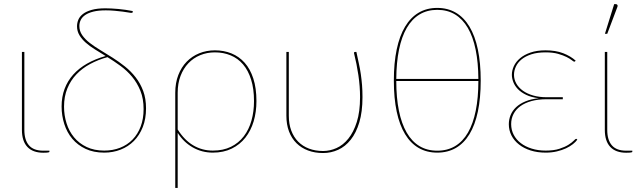

<svg xmlns="http://www.w3.org/2000/svg" viewBox="-20 -746 3144 946"><path d="M88 -490H100V-106Q100 -56 122.8 -29.8Q145.5 -3.5 194 -3.5H223.5V1.5Q223.5 2.5 222.8 3.2Q222 4 219 4.8Q216 5.5 210 6Q204 6.5 193.5 6.5Q142 6.5 115 -22Q88 -50.5 88 -106Z M493.5 -4Q536 -4 571.8 -18Q607.5 -32 633.2 -58.5Q659 -85 673.2 -122.8Q687.5 -160.5 687.5 -208.5Q687.5 -259.5 671.8 -298.5Q656 -337.5 630.8 -367.8Q605.5 -398 573.8 -421.2Q542 -444.5 509.5 -464.5Q464 -452 424.8 -431Q385.5 -410 356.8 -380Q328 -350 311.8 -310.2Q295.5 -270.5 295.5 -220.5Q295.5 -178 307.8 -138.8Q320 -99.5 344.8 -69.5Q369.5 -39.5 406.8 -21.8Q444 -4 493.5 -4ZM634 -688Q634 -684 631.8 -683.2Q629.5 -682.5 625.5 -682.5Q624 -682.5 612.5 -684.5Q601 -686.5 583.8 -688.8Q566.5 -691 544.8 -693Q523 -695 501.5 -695Q465 -695 440 -688.8Q415 -682.5 399.8 -672Q384.5 -661.5 377.8 -647.5Q371 -633.5 371 -618Q371 -593 385 -572.8Q399 -552.5 422.2 -534.5Q445.5 -516.5 475 -498.8Q504.5 -481 535.2 -461.5Q566 -442 595.5 -418.5Q625 -395 648.2 -365.2Q671.5 -335.5 685.5 -298Q699.5 -260.5 699.5 -212Q699.5 -160.5 683.5 -120Q667.5 -79.5 639.8 -51.5Q612 -23.5 574.5 -8.8Q537 6 493.5 6Q441 6 401.8 -12.5Q362.5 -31 336.2 -62.2Q310 -93.5 296.8 -134.8Q283.5 -176 283.5 -221.5Q283.5 -268.5 298.2 -308Q313 -347.5 340.8 -378.5Q368.5 -409.5 408.8 -432.5Q449 -455.5 500.5 -470Q473 -487 447.5 -502.8Q422 -518.5 402.5 -535.8Q383 -553 371.2 -572.8Q359.5 -592.5 359.5 -616.5Q359.5 -633 366 -648.8Q372.5 -664.5 388.5 -677Q404.5 -689.5 431.5 -697.2Q458.5 -705 499.5 -705Q512.5 -705 528.8 -704.2Q545 -703.5 563 -701.8Q581 -700 599.2 -697.5Q617.5 -695 634 -691.5Z M855.5 -108Q888.5 -55.5 932.2 -29.8Q976 -4 1028.5 -4Q1080 -4 1118 -22.8Q1156 -41.5 1181.2 -74.5Q1206.5 -107.5 1219 -152Q1231.5 -196.5 1231.5 -248Q1231.5 -308.5 1217.2 -353.8Q1203 -399 1177.5 -428.8Q1152 -458.5 1116.5 -473.2Q1081 -488 1039 -488Q1000 -488 966.5 -474.2Q933 -460.5 908.2 -434.5Q883.5 -408.5 869.5 -371.8Q855.5 -335 855.5 -289ZM843.5 -289Q843.5 -337.5 858.5 -376.2Q873.5 -415 899.8 -442Q926 -469 961.8 -483.5Q997.5 -498 1039 -498Q1083 -498 1120.5 -482.8Q1158 -467.5 1185.5 -436.8Q1213 -406 1228.2 -358.8Q1243.5 -311.5 1243.5 -248Q1243.5 -194.5 1229.8 -148.2Q1216 -102 1189 -67.8Q1162 -33.5 1121.8 -13.8Q1081.5 6 1028.5 6Q974.5 6 929.2 -20Q884 -46 855.5 -91.5V180H843.5Z M1736 -490Q1742.5 -459.5 1748.2 -433Q1754 -406.5 1757.8 -380.5Q1761.5 -354.5 1763.8 -327Q1766 -299.5 1766 -267.5Q1766 -195.5 1750.5 -143.5Q1735 -91.5 1708.2 -57.8Q1681.5 -24 1646.2 -8Q1611 8 1572 8Q1531 8 1497.8 -4.5Q1464.5 -17 1440.8 -40.5Q1417 -64 1404 -98.2Q1391 -132.5 1391 -176V-490H1403V-176Q1403 -135 1415 -102.8Q1427 -70.5 1449.2 -48Q1471.5 -25.5 1502.5 -13.8Q1533.5 -2 1572 -2Q1605.5 -2 1638 -16.5Q1670.5 -31 1696.2 -62.8Q1722 -94.5 1738 -145Q1754 -195.5 1754 -267.5Q1754 -319.5 1745.8 -375.5Q1737.5 -431.5 1724.5 -483Q1723.5 -486.5 1725 -488.2Q1726.5 -490 1729 -490Z M1932.5 -347Q1932.5 -264.5 1945.5 -200.5Q1958.5 -136.5 1983.8 -92.8Q2009 -49 2046.8 -26.2Q2084.5 -3.5 2134.5 -3.5Q2184.5 -3.5 2222.5 -26.2Q2260.5 -49 2285.8 -92.8Q2311 -136.5 2324 -200.5Q2337 -264.5 2337 -347ZM2337 -357Q2336.5 -438 2323.5 -501.5Q2310.5 -565 2285 -608.5Q2259.5 -652 2222 -674.8Q2184.5 -697.5 2134.5 -697.5Q2085 -697.5 2047.2 -674.8Q2009.5 -652 1984.2 -608.5Q1959 -565 1946 -501.5Q1933 -438 1932.5 -357ZM2134.5 -707Q2186 -707 2226 -683.5Q2266 -660 2293.2 -614.5Q2320.5 -569 2334.5 -502.2Q2348.5 -435.5 2348.5 -349Q2348.5 -262.5 2334.5 -196.2Q2320.5 -130 2293.2 -85Q2266 -40 2226 -17Q2186 6 2134.5 6Q2082.5 6 2042.8 -17Q2003 -40 1975.8 -85Q1948.5 -130 1934.5 -196.2Q1920.5 -262.5 1920.5 -349Q1920.5 -435.5 1934.5 -502.2Q1948.5 -569 1975.8 -614.5Q2003 -660 2042.8 -683.5Q2082.5 -707 2134.5 -707Z M2824.5 -58Q2817 -47 2802.8 -35.8Q2788.5 -24.5 2768.8 -15.2Q2749 -6 2723.8 0Q2698.5 6 2668.5 6Q2628 6 2594.8 -4.5Q2561.5 -15 2537.5 -33.8Q2513.5 -52.5 2500.2 -78.2Q2487 -104 2487 -134Q2487 -157.5 2495.8 -179Q2504.5 -200.5 2522.8 -217.8Q2541 -235 2568.8 -246.5Q2596.5 -258 2634.5 -262Q2597.5 -266.5 2572.2 -278.8Q2547 -291 2531.5 -307.2Q2516 -323.5 2509 -342Q2502 -360.5 2502 -377.5Q2502 -399 2512 -420.5Q2522 -442 2542.5 -459.2Q2563 -476.5 2594.2 -487.2Q2625.5 -498 2668 -498Q2718 -498 2754.8 -483.8Q2791.5 -469.5 2816.5 -447L2813.5 -444Q2811.5 -442 2809.5 -442Q2806.5 -442 2797.5 -449.2Q2788.5 -456.5 2771.8 -465Q2755 -473.5 2729.5 -480.8Q2704 -488 2668 -488Q2627.5 -488 2598.2 -478.5Q2569 -469 2550 -453.5Q2531 -438 2521.8 -418Q2512.5 -398 2512.5 -377.5Q2512.5 -354.5 2524 -334.2Q2535.5 -314 2556.5 -299Q2577.5 -284 2607 -275.5Q2636.5 -267 2672.5 -267H2753V-257H2672.5Q2631 -257 2598.5 -248Q2566 -239 2543.8 -222.8Q2521.5 -206.5 2510 -184Q2498.5 -161.5 2498.5 -134.5Q2498.5 -106 2511 -82Q2523.5 -58 2546 -40.8Q2568.5 -23.5 2599.8 -13.8Q2631 -4 2668.5 -4Q2709 -4 2736.5 -13Q2764 -22 2781.2 -33Q2798.5 -44 2807 -53Q2815.5 -62 2818.5 -62Q2820.5 -62 2822.5 -60Z M2960 -490H2972V-106Q2972 -56 2994.8 -29.8Q3017.5 -3.5 3066 -3.5H3095.5V1.5Q3095.5 2.5 3094.8 3.2Q3094 4 3091 4.8Q3088 5.5 3082 6Q3076 6.5 3065.5 6.5Q3014 6.5 2987 -22Q2960 -50.5 2960 -106ZM2960.5 -579.5 3006 -725.5H3015Q3019.5 -725.5 3022 -721.5Q3024.5 -717.5 3022 -712L2972 -579.5Z"/></svg>

Font: Lato 2
Style: Regular
Weight: 100
Designer: Lukasz Dziedzic with Adam Twardoch and Botio Nikoltchev
Foundry: tyPoland Lukasz Dziedzic
Version: Version 2.015; 2015-08-06; http://www.latofonts.com/